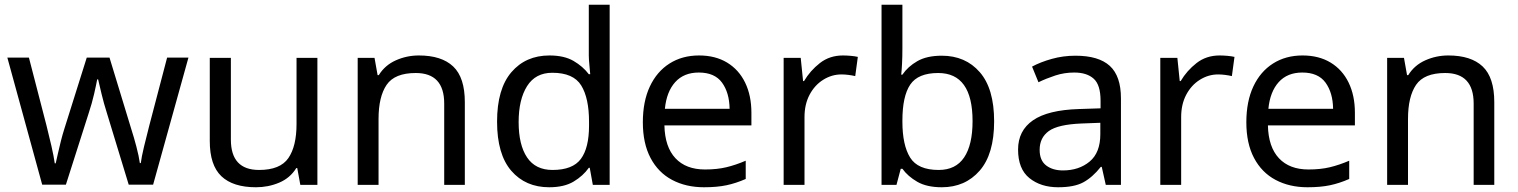

<svg xmlns="http://www.w3.org/2000/svg" viewBox="-20 -780 6405 810"><path d="M431 -303Q418 -344 408.5 -383.5Q399 -423 394 -445H390Q386 -423 377 -383.5Q368 -344 354 -302L258 -1H158L11 -537H102L176 -251Q187 -208 197 -164Q207 -120 211 -91H215Q219 -108 224.5 -133Q230 -158 237 -185.5Q244 -213 251 -235L346 -537H442L534 -235Q545 -201 555.5 -161Q566 -121 570 -92H574Q577 -117 587.5 -161Q598 -205 610 -251L685 -537H775L626 -1H523Z M1319 -536V0H1247L1234 -71H1230Q1204 -29 1158 -9.5Q1112 10 1060 10Q963 10 914 -36.5Q865 -83 865 -185V-536H954V-191Q954 -63 1073 -63Q1162 -63 1196.5 -113Q1231 -163 1231 -257V-536Z M1747 -546Q1843 -546 1892 -499.5Q1941 -453 1941 -349V0H1854V-343Q1854 -472 1734 -472Q1645 -472 1611 -422Q1577 -372 1577 -278V0H1489V-536H1560L1573 -463H1578Q1604 -505 1650 -525.5Q1696 -546 1747 -546Z M2297 10Q2197 10 2137 -59.5Q2077 -129 2077 -267Q2077 -405 2137.5 -475.5Q2198 -546 2298 -546Q2360 -546 2399.5 -523Q2439 -500 2464 -467H2470Q2469 -480 2466.5 -505.5Q2464 -531 2464 -546V-760H2552V0H2481L2468 -72H2464Q2440 -38 2400 -14Q2360 10 2297 10ZM2311 -63Q2396 -63 2430.5 -109.5Q2465 -156 2465 -250V-266Q2465 -366 2432 -419.5Q2399 -473 2310 -473Q2239 -473 2203.5 -416.5Q2168 -360 2168 -265Q2168 -169 2203.5 -116Q2239 -63 2311 -63Z M2929 -546Q2998 -546 3047.5 -516Q3097 -486 3123.5 -431.5Q3150 -377 3150 -304V-251H2783Q2785 -160 2829.5 -112.5Q2874 -65 2954 -65Q3005 -65 3044.5 -74.5Q3084 -84 3126 -102V-25Q3085 -7 3045 1.5Q3005 10 2950 10Q2874 10 2815.5 -21Q2757 -52 2724.5 -113.5Q2692 -175 2692 -264Q2692 -352 2721.5 -415Q2751 -478 2804.5 -512Q2858 -546 2929 -546ZM2928 -474Q2865 -474 2828.5 -433.5Q2792 -393 2785 -321H3058Q3057 -389 3026 -431.5Q2995 -474 2928 -474Z M3536 -546Q3551 -546 3568.5 -544.5Q3586 -543 3599 -540L3588 -459Q3575 -462 3559.5 -464Q3544 -466 3530 -466Q3489 -466 3453 -443.5Q3417 -421 3395.5 -380.5Q3374 -340 3374 -286V0H3286V-536H3358L3368 -438H3372Q3398 -482 3439 -514Q3480 -546 3536 -546Z M3787 -575Q3787 -541 3785.5 -511.5Q3784 -482 3782 -465H3787Q3810 -499 3850 -522Q3890 -545 3953 -545Q4053 -545 4113.5 -475.5Q4174 -406 4174 -268Q4174 -130 4113 -60Q4052 10 3953 10Q3890 10 3850 -13Q3810 -36 3787 -68H3780L3762 0H3699V-760H3787ZM3938 -472Q3853 -472 3820 -423Q3787 -374 3787 -271V-267Q3787 -168 3819.5 -115.5Q3852 -63 3940 -63Q4012 -63 4047.5 -116Q4083 -169 4083 -269Q4083 -472 3938 -472Z M4517 -545Q4615 -545 4662 -502Q4709 -459 4709 -365V0H4645L4628 -76H4624Q4589 -32 4550.5 -11Q4512 10 4444 10Q4371 10 4323 -28.5Q4275 -67 4275 -149Q4275 -229 4338 -272.5Q4401 -316 4532 -320L4623 -323V-355Q4623 -422 4594 -448Q4565 -474 4512 -474Q4470 -474 4432 -461.5Q4394 -449 4361 -433L4334 -499Q4369 -518 4417 -531.5Q4465 -545 4517 -545ZM4543 -259Q4443 -255 4404.5 -227Q4366 -199 4366 -148Q4366 -103 4393.5 -82Q4421 -61 4464 -61Q4532 -61 4577 -98.5Q4622 -136 4622 -214V-262Z M5125 -546Q5140 -546 5157.5 -544.5Q5175 -543 5188 -540L5177 -459Q5164 -462 5148.5 -464Q5133 -466 5119 -466Q5078 -466 5042 -443.5Q5006 -421 4984.5 -380.5Q4963 -340 4963 -286V0H4875V-536H4947L4957 -438H4961Q4987 -482 5028 -514Q5069 -546 5125 -546Z M5475 -546Q5544 -546 5593.5 -516Q5643 -486 5669.5 -431.5Q5696 -377 5696 -304V-251H5329Q5331 -160 5375.5 -112.5Q5420 -65 5500 -65Q5551 -65 5590.5 -74.5Q5630 -84 5672 -102V-25Q5631 -7 5591 1.5Q5551 10 5496 10Q5420 10 5361.5 -21Q5303 -52 5270.5 -113.5Q5238 -175 5238 -264Q5238 -352 5267.5 -415Q5297 -478 5350.5 -512Q5404 -546 5475 -546ZM5474 -474Q5411 -474 5374.5 -433.5Q5338 -393 5331 -321H5604Q5603 -389 5572 -431.5Q5541 -474 5474 -474Z M6090 -546Q6186 -546 6235 -499.5Q6284 -453 6284 -349V0H6197V-343Q6197 -472 6077 -472Q5988 -472 5954 -422Q5920 -372 5920 -278V0H5832V-536H5903L5916 -463H5921Q5947 -505 5993 -525.5Q6039 -546 6090 -546Z"/></svg>

Font: Noto Sans Buhid
Style: Regular
Weight: 400
Designer: Monotype Design Team
Foundry: Monotype Imaging Inc.
Version: Version 2.001